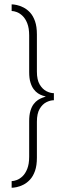

<svg xmlns="http://www.w3.org/2000/svg" viewBox="-20 -718 303 882"><path d="M33.5 144.5Q42.5 144.5 57 141.5Q71.5 138.5 87.5 130.5Q103.5 122.5 117.8 107.2Q132 92 140.8 67.2Q149.5 42.5 149.5 6.5V-159Q149.5 -196.5 162.2 -218Q175 -239.5 193 -248.5Q211 -257.5 227.5 -257.5V-290Q211 -290 193 -299.2Q175 -308.5 162.2 -330Q149.5 -351.5 149.5 -389V-560Q149.5 -596 140.8 -620.8Q132 -645.5 117.8 -660.8Q103.5 -676 87.2 -684Q71 -692 56.8 -695Q42.5 -698 33.5 -698V-667.5Q43.5 -667.5 57 -662.5Q70.5 -657.5 83.5 -645.2Q96.5 -633 105.2 -611Q114 -589 114 -555V-387Q114 -358.5 119.8 -339.5Q125.5 -320.5 134.8 -308.2Q144 -296 154.5 -289.2Q165 -282.5 174.8 -279.2Q184.5 -276 190.5 -274.5Q184.5 -272.5 174.8 -269Q165 -265.5 154.5 -258.8Q144 -252 134.8 -240Q125.5 -228 119.8 -208.8Q114 -189.5 114 -161.5V1.5Q114 35.5 105.2 57.5Q96.5 79.5 83.5 91.8Q70.5 104 57 109Q43.5 114 33.5 114Z"/></svg>

Font: Anybody UltraCondensed Thin ExtraLight
Style: Regular
Weight: 250
Version: Version 1.111